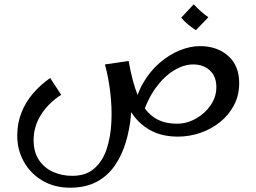

<svg xmlns="http://www.w3.org/2000/svg" viewBox="-20 -624 1190 891"><path d="M305 247Q232 247 176.5 214Q121 181 90.5 126Q60 71 60 6Q60 -51 79 -100Q98 -149 132.5 -189.5Q167 -230 213 -262L264 -184Q206 -147 171 -92.5Q136 -38 136 26Q136 82 161 119Q186 156 227 174Q268 192 315 192Q379 192 418 157.5Q457 123 475.5 66Q494 9 497 -59.5Q500 -128 491.5 -197.5Q483 -267 467 -325L577 -341Q587 -286 590.5 -221.5Q594 -157 588 -91Q582 -25 564 35.5Q546 96 513 144Q480 192 429 219.5Q378 247 305 247ZM806 10Q736 10 685.5 -15.5Q635 -41 601 -86Q567 -131 547 -190Q527 -249 517 -317L577 -341Q594 -243 620.5 -178.5Q647 -114 690.5 -82Q734 -50 801 -50Q847 -50 889 -73.5Q931 -97 957.5 -135.5Q984 -174 984 -220Q984 -269 954 -297Q924 -325 876 -325Q833 -325 787 -297Q741 -269 702.5 -216Q664 -163 641 -88L599 -106Q611 -181 643.5 -237.5Q676 -294 721 -332.5Q766 -371 814.5 -390.5Q863 -410 908 -410Q987 -410 1038.5 -365Q1090 -320 1090 -238Q1090 -181 1065.5 -135Q1041 -89 1000 -56.5Q959 -24 908.5 -7Q858 10 806 10ZM889 -484Q870 -496 852 -511Q834 -526 821 -542L879 -604Q895 -587 911 -572.5Q927 -558 947 -544Z"/></svg>

Font: Marhey Light
Style: Regular
Weight: 300
Designer: Nur Syamsi & Bustanul Arifin
Foundry: Namelatype
Version: Version 1.000